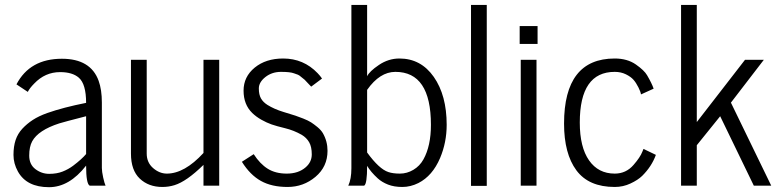

<svg xmlns="http://www.w3.org/2000/svg" viewBox="-20 -760 3189 786"><path d="M173.8 -297.4Q238.8 -320.3 332.5 -338.9Q332.5 -416 302.7 -441.9Q276.4 -464.8 226.1 -464.8Q164.6 -464.8 120.1 -418Q101.1 -398.9 93.8 -383.8L47.4 -414.6Q102.1 -519.5 233.4 -519.5Q351.1 -519.5 383.8 -429.2Q397 -392.6 397 -340.3V-72.3Q397 -58.1 402.3 -33.7Q407.7 -9.3 412.1 0H347.2Q332.5 -7.3 332.5 -82Q263.7 6.3 180.7 6.3Q88.9 6.3 53.2 -58.1Q35.2 -90.8 35.2 -125.7Q35.2 -160.6 43.9 -186.8Q52.7 -212.9 71.5 -233.2Q90.3 -253.4 114.3 -269Q138.2 -284.7 173.8 -297.4ZM111.8 -181.6Q99.6 -159.2 99.6 -123Q99.6 -86.9 125 -67.6Q150.4 -48.3 181.4 -48.3Q212.4 -48.3 236.1 -57.6Q259.8 -66.9 279.3 -81.5Q314.9 -108.4 332.5 -129.4V-284.2Q239.7 -260.3 222.7 -254.9Q136.7 -227.1 111.8 -181.6Z M516.1 -131.3V-515.1H580.6V-131.3Q580.6 -94.7 606.7 -72Q632.8 -49.3 663.1 -49.3Q735.4 -49.3 813 -133.8V-515.1H877.4V0H813V-85Q743.7 -17.1 694.3 -2Q670.4 5.4 644.5 5.4Q588.4 5.4 552.2 -28.8Q516.1 -63 516.1 -131.3Z M970.2 -97.7 1018.6 -128.9Q1044.4 -88.9 1076.2 -69.1Q1107.9 -49.3 1153.8 -49.3Q1201.7 -49.3 1231.4 -75.2Q1256.3 -96.7 1256.3 -127.9Q1256.3 -159.2 1245.6 -177.7Q1234.9 -196.3 1215.3 -208Q1182.6 -226.6 1147.2 -235.1Q1111.8 -243.7 1091.6 -250.7Q1071.3 -257.8 1049.8 -270Q1028.3 -282.2 1012.7 -297.4Q977.1 -332 977.1 -388.9Q977.1 -445.8 1022.7 -483.2Q1068.4 -520.5 1139.2 -520.5Q1222.7 -520.5 1280.3 -460.4Q1291 -449.2 1298.3 -438.5L1253.9 -405.3Q1250.5 -408.7 1240.2 -419.7Q1230 -430.7 1227.1 -433.6L1214.4 -443.8Q1205.6 -451.7 1199.7 -454.1L1183.1 -460Q1167.5 -465.8 1130.4 -465.8Q1093.3 -465.8 1066.4 -444.6Q1039.6 -423.3 1039.6 -397.9Q1039.6 -372.6 1048.3 -357.2Q1057.1 -341.8 1074.7 -330.6Q1103 -313 1140.1 -301.8Q1177.2 -290.5 1189.2 -286.6Q1201.2 -282.7 1221.4 -274.7Q1241.7 -266.6 1253.2 -259.3Q1264.6 -252 1279.3 -240Q1293.9 -228 1301.8 -214.8Q1320.8 -181.6 1320.8 -142.6Q1320.8 -77.6 1271.5 -36.1Q1222.2 5.4 1157.2 5.4Q1092.3 5.4 1048.1 -19.3Q1003.9 -43.9 970.2 -97.7Z M1482.9 -81.1Q1482.9 -5.9 1470.7 0H1405.8Q1418.5 -26.9 1418.5 -71.3V-739.7H1482.9V-447.8Q1492.2 -467.8 1531.2 -494.1Q1570.3 -520.5 1615.2 -520.5Q1703.1 -520.5 1755.9 -445.1Q1808.6 -369.6 1808.6 -249Q1808.6 -177.2 1781.7 -113.3Q1750.5 -40 1692.9 -10.7Q1660.6 5.4 1627 5.4Q1593.3 5.4 1568.4 -4.4Q1543.5 -14.2 1526.4 -29.8Q1497.6 -56.2 1482.9 -81.1ZM1482.9 -135.7Q1532.2 -67.9 1569.8 -55.7Q1588.4 -49.3 1617.2 -49.3Q1646 -49.3 1672.1 -64.7Q1698.2 -80.1 1713.4 -107.4Q1744.1 -162.6 1744.1 -249Q1744.1 -465.8 1598.6 -465.8Q1534.7 -465.8 1482.9 -392.1Z M1908.2 1V-739.7H1972.7V1Z M2107.4 -580.1V-653.3H2180.7V-580.1ZM2111.8 0V-515.1H2176.3V0Z M2289.1 -253.9Q2289.1 -520.5 2496.6 -520.5Q2547.9 -520.5 2583 -496.1Q2617.7 -471.7 2628.9 -452.1Q2648.4 -418.9 2655.8 -397L2604 -373.5Q2603 -383.3 2593.5 -402.3Q2584 -421.4 2573.2 -433.6Q2562.5 -445.8 2542.2 -455.8Q2522 -465.8 2496.6 -465.8Q2353.5 -465.8 2353.5 -258.3Q2353.5 -157.7 2391.4 -103.5Q2429.2 -49.3 2496.6 -49.3Q2543 -49.3 2573.7 -85Q2600.6 -115.7 2609.9 -139.6L2614.3 -150.4L2665 -126Q2647.9 -78.6 2608.9 -40Q2591.3 -22.9 2561 -8.8Q2530.8 5.4 2496.6 5.4Q2390.1 5.4 2339.6 -62.7Q2289.1 -130.9 2289.1 -253.9Z M2768.1 0V-739.7H2832.5V-260.3L3029.8 -515.1H3106.9L2972.2 -339.8L3137.2 0H3065.9L2928.2 -284.2L2832.5 -165.5V0Z"/></svg>

Font: News Cycle
Style: Regular
Weight: 500
Version: Version 0.5.2